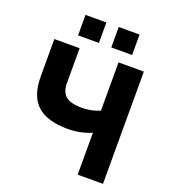

<svg xmlns="http://www.w3.org/2000/svg" viewBox="-160 -1025 1012 1141"><g transform="rotate(20 346.0 -454.0)"><path d="M183.1 -778.8V-908.2H314.9V-778.8ZM393.1 -778.8V-908.2H524.9V-778.8ZM463.9 0V-265.1Q394 -234.9 314.9 -234.9Q185.1 -234.9 121.6 -292.2Q58.1 -349.6 58.1 -472.2V-710H217.8V-491.2Q217.8 -434.1 248 -408Q278.3 -381.8 353 -381.8Q410.2 -381.8 463.9 -404.8V-710H624V0Z"/></g></svg>

Font: Rawline ExtraBold
Style: Regular
Weight: 800
Designer: Matt McInerney, Pablo Impallari, Rodrigo Fuenzalida
Foundry: Matt McInerney, Pablo Impallari, Rodrigo Fuenzalida
Version: Version 4.020;PS 004.020;hotconv 1.0.88;makeotf.lib2.5.64775